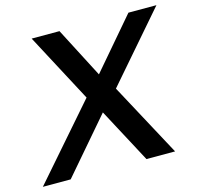

<svg xmlns="http://www.w3.org/2000/svg" viewBox="-136 -810 956 920"><g transform="rotate(-15 341.5 -350.0)"><path d="M717 -700 426 -364 622 0H480L336 -270L104 0H-34L279 -359L98 -700H236L365 -451L578 -700Z"/></g></svg>

Font: Argentum Sans
Style: Italic
Weight: 400
Italic angle: -11.3099°
Designer: Julieta Ulanovsky, Owen Earl, Rasmus Andersson, Cristiano Sobral
Foundry: The Argentum Sans Project Authors
Version: Version 3.131; ttfautohint (v1.8.4.7-5d5b-dirty)